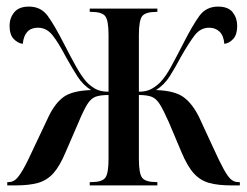

<svg xmlns="http://www.w3.org/2000/svg" viewBox="-20 -562 749 582"><path d="M2 0V-10H6Q18 -10 27.5 -18Q37 -26 50 -48.5Q63 -71 83 -115L127 -208Q146 -248 172 -267.5Q198 -287 256 -289Q231 -305 215 -330Q199 -355 180 -389Q157 -433 139 -455.5Q121 -478 95 -478Q54 -478 49 -429Q34 -431 21.5 -444Q9 -457 9 -484Q9 -507 23 -524.5Q37 -542 68 -542Q104 -542 124.5 -514Q145 -486 173 -431Q194 -390 210.5 -360.5Q227 -331 242 -314Q253 -302 268.5 -293Q284 -284 309 -284V-456Q309 -500 299 -513Q289 -526 256 -526H252V-536H457V-526H455Q421 -526 411 -513Q401 -500 401 -456V-284Q425 -284 441 -293.5Q457 -303 467 -314Q483 -331 499 -360.5Q515 -390 536 -431Q564 -486 584.5 -514Q605 -542 641 -542Q672 -542 685.5 -524.5Q699 -507 699 -484Q699 -457 687 -444Q675 -431 660 -429Q658 -454 645.5 -466Q633 -478 614 -478Q588 -478 570.5 -455.5Q553 -433 528 -389Q510 -355 494 -330Q478 -305 453 -289Q510 -287 536.5 -267.5Q563 -248 583 -208L626 -115Q646 -71 658.5 -48.5Q671 -26 680.5 -18Q690 -10 702 -10H707V0H682Q641 0 614 -7.5Q587 -15 567.5 -36.5Q548 -58 530 -101L492 -191Q476 -227 465 -245Q454 -263 440 -268.5Q426 -274 401 -274V-80Q401 -36 411 -23Q421 -10 455 -10H457V0H252V-10H257Q289 -10 299 -23Q309 -36 309 -80V-274Q283 -274 269 -268.5Q255 -263 244 -245Q233 -227 218 -191L179 -101Q161 -58 141.5 -36.5Q122 -15 95 -7.5Q68 0 27 0Z"/></svg>

Font: Noto Serif Display ExtraCondensed Medium
Style: Regular
Weight: 500
Width: 2
Designer: Monotype Design Team
Foundry: Monotype Imaging Inc.
Version: Version 2.009